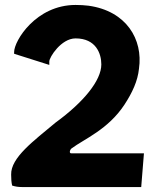

<svg xmlns="http://www.w3.org/2000/svg" viewBox="-20 -745 625 775"><path d="M37 -535V-528L179 -483V-497C179 -514 227 -590 285 -590C367 -590 389 -529 389 -485C389 -420 317 -332 204 -250C117 -177 23 -109 25 -40C25 -23 26 -9 29 4C41 8 54 10 69 10H550L561 -126H268C257 -126 263 -142 269 -146C320 -184 416 -222 482 -322C514 -371 536 -418 541 -468C558 -586 490 -701 337 -722C321 -724 303 -725 285 -725C125 -725 37 -580 37 -535Z"/></svg>

Font: Bluebird
Style: SfBd
Weight: 700
Designer: Jasper
Foundry: Cannot Into Space Fonts
Version: Version 0.98